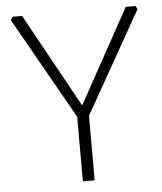

<svg xmlns="http://www.w3.org/2000/svg" viewBox="-51 -735 659 779"><g transform="rotate(-5 279.0 -345.0)"><path d="M21 -677 29 -690H68L279 -307L490 -690H530L537 -677L303 -263V0H255V-263Z"/></g></svg>

Font: Oxanium ExtraLight
Style: Regular
Weight: 200
Designer: Severin Meyer
Version: Version 2.000